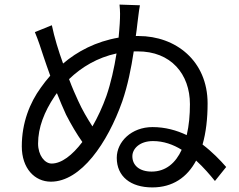

<svg xmlns="http://www.w3.org/2000/svg" viewBox="-20 -803 1040 837"><path d="M557 -122C557 -154 588 -188 647 -188C693 -188 735 -173 772 -150C746 -93 703 -55 641 -55C588 -55 557 -82 557 -122ZM590 -780 501 -783C504 -754 504 -734 502 -700C501 -682 499 -661 497 -639C398 -622 317 -579 255 -526C235 -581 217 -640 206 -693L132 -663C149 -622 157 -595 169 -559C177 -534 188 -504 199 -473C184 -456 170 -438 158 -421C110 -355 75 -268 75 -165C75 -69 131 -11 202 -11C333 -11 449 -180 513 -361C537 -431 552 -506 563 -579C568 -579 574 -579 579 -579C726 -580 808 -479 808 -349C808 -302 804 -256 794 -214C750 -235 700 -249 645 -249C553 -249 489 -185 489 -115C489 -34 549 14 644 14C733 14 796 -30 835 -103C868 -73 896 -40 917 -14L966 -75C940 -105 905 -141 863 -173C878 -225 885 -286 885 -352C885 -538 746 -646 584 -646C580 -646 576 -646 572 -646C575 -665 577 -683 579 -701C582 -721 585 -755 590 -780ZM146 -177C146 -247 173 -316 218 -383C221 -388 225 -393 228 -397C242 -362 256 -329 268 -303C290 -260 315 -218 339 -184C295 -126 248 -90 205 -90C175 -90 146 -126 146 -177ZM321 -363C310 -387 295 -420 281 -458C336 -511 405 -552 488 -570C478 -507 463 -440 444 -385C427 -337 406 -292 383 -252C361 -286 339 -323 321 -363Z"/></svg>

Font: Microsoft YaHei
Style: Regular
Weight: 400
Designer: Ryoko NISHIZUKA 西塚涼子 (kana, bopomofo & ideographs); Paul D. Hunt (Latin, Greek & Cyrillic); Sandoll Communications 산돌커뮤니
Foundry: Adobe
Version: Version 2.001;hotconv 1.0.111;makeotfexe 2.5.65597